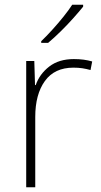

<svg xmlns="http://www.w3.org/2000/svg" viewBox="-20 -786 423 806"><path d="M290 -538Q312 -538 331 -535.5Q350 -533 367 -528L360 -492Q342 -497 325.5 -499.5Q309 -502 288 -502Q209 -502 168.5 -446Q128 -390 128 -295V0H90V-530H124L127 -429H130Q146 -475 186.5 -506.5Q227 -538 290 -538ZM329 -758Q312 -737 287.5 -709.5Q263 -682 235 -654.5Q207 -627 182 -606H153V-613Q174 -633 199 -660.5Q224 -688 246.5 -716Q269 -744 283 -766H329Z"/></svg>

Font: Noto Sans Gujarati ExtraLight
Style: Regular
Weight: 200
Designer: Jelle Bosma - Monotype Design Team, Universal Thirst
Foundry: Monotype Imaging Inc.
Version: Version 2.106; ttfautohint (v1.8.4.7-5d5b)